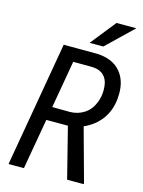

<svg xmlns="http://www.w3.org/2000/svg" viewBox="-132 -977 784 1054"><g transform="rotate(15 260.0 -450.5)"><path d="M174.3 -364.3 275.4 -363.3Q321.8 -364.3 357.2 -388.2Q392.6 -412.1 409.7 -456.1Q422.9 -489.3 422.9 -526.9Q422.9 -538.6 421.4 -550.8Q417.5 -587.9 394.8 -609.6Q372.1 -631.3 332 -633.3L221.2 -633.8ZM283.7 -287.6H161.1L110.8 0H23.4L146.5 -710.9L334.5 -710.4Q426.3 -707.5 472.2 -651.4Q510.3 -604.5 510.3 -531.7Q510.3 -517.1 508.8 -501Q502.4 -433.1 466.3 -383.8Q430.2 -334.5 368.2 -306.6L450.7 -6.3L450.2 0H356.4ZM395.5 -901.4H508.3L358.9 -757.8H281.2Z"/></g></svg>

Font: MAUL Condensed Italic
Style: Condenced Regular Italic
Weight: 400
Italic angle: -12°
Designer: MAUL
Version: Version 1.0; 2020; ttfautohint (v1.8.3)